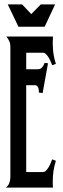

<svg xmlns="http://www.w3.org/2000/svg" viewBox="-20 -849 285 869"><path d="M6.3 0Q17.6 -8.3 22.2 -20.8Q26.9 -33.2 26.9 -46.4V-639.6Q26.9 -652.3 21.7 -663.3Q16.6 -674.3 8.8 -683.6H219.7Q217.3 -652.8 220.2 -621.3Q223.1 -589.8 232.9 -560.1L216.3 -553.7Q213.9 -559.6 210 -569.1Q206.1 -578.6 200.7 -587.6Q195.3 -596.7 188.7 -603.5Q182.1 -610.4 174.3 -610.4H98.6V-535.6H151.4Q164.1 -535.6 171.1 -544.4Q178.2 -553.2 182.1 -564.5L197.3 -562.5L172.9 -427.7L155.8 -430.2Q155.8 -435.1 155.5 -440.7Q155.3 -446.3 153.3 -451.4Q151.4 -456.5 147.7 -460Q144 -463.4 137.7 -463.4H98.6V-70.3H174.3Q182.1 -70.3 188.7 -77.1Q195.3 -84 200.7 -93.3Q206.1 -102.5 210 -112.3Q213.9 -122.1 216.3 -127.9L232.9 -121.1Q225.6 -99.1 222.2 -75.7Q218.8 -52.2 218.8 -28.8Q218.8 -21.5 218.8 -14.2Q218.8 -6.8 219.7 0ZM182.1 -728H63.5L15.1 -829.1H80.1L121.6 -785.2L164.6 -829.1H229.5Z"/></svg>

Font: XAYAX
Style: Regular
Weight: 400
Designer: Peter Wiegel
Foundry: Peter Wiegel
Version: Version 1.000 2009 initial release